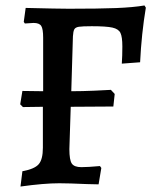

<svg xmlns="http://www.w3.org/2000/svg" viewBox="-20 -671 579 703"><path d="M514 -643Q498 -547 493 -443L426 -438Q428 -466 428 -501Q428 -536 421 -550.5Q414 -565 391.5 -570Q369 -575 316 -575Q282 -575 269 -573Q256 -571 252 -563.5Q248 -556 247 -538L241 -337H243Q280 -337 326 -339Q372 -341 386 -342L400 -327L395 -281L239 -280L234 -125Q234 -85 243 -72Q252 -59 278 -59Q302 -59 346 -63L351 -56L341 4L298 3Q231 0 197 0Q141 0 55 12L62 -44Q106 -52 121.5 -69.5Q137 -87 137 -130V-280L64 -279L54 -289L62 -338L138 -337V-533Q138 -565 131 -576Q124 -587 103 -587L71 -585L67 -591L74 -642Q194 -639 232 -639Q342 -639 405 -641.5Q468 -644 509 -651Z"/></svg>

Font: Alegreya SC Medium
Style: Regular
Weight: 500
Designer: Juan Pablo del Peral
Foundry: Huerta Tipografica
Version: Version 2.007; ttfautohint (v1.6)